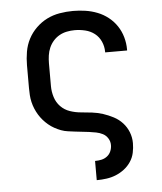

<svg xmlns="http://www.w3.org/2000/svg" viewBox="-53 -574 706 836"><g transform="rotate(-5 300.0 -156.5)"><path d="M336 215V131H337Q351 131 364.5 128Q378 125 389 116.5Q400 108 405.5 95Q411 82 411 68Q411 52 402.5 38.5Q394 25 380.5 18Q367 11 351.5 8Q336 5 321 3Q306 1 290.5 -0.5Q275 -2 260 -4Q245 -6 229.5 -8Q214 -10 199.5 -15.5Q185 -21 171.5 -28.5Q158 -36 146 -46Q134 -56 124 -67.5Q114 -79 106 -92Q98 -105 92 -119.5Q86 -134 82.5 -149Q79 -164 78 -179.5Q77 -195 77 -210V-310Q77 -339 82 -368.5Q87 -398 100.5 -424Q114 -450 135.5 -471Q157 -492 183 -505Q209 -518 238.5 -523Q268 -528 297 -528Q324 -528 351 -524Q378 -520 403.5 -510Q429 -500 450.5 -483Q472 -466 487 -443.5Q502 -421 509.5 -394.5Q517 -368 517 -341V-336H421V-339Q421 -362 411.5 -383.5Q402 -405 384 -419Q366 -433 343 -438.5Q320 -444 297 -444Q280 -444 262.5 -440.5Q245 -437 230 -428.5Q215 -420 203.5 -407Q192 -394 185 -378Q178 -362 175.5 -344.5Q173 -327 173 -310V-210Q173 -186 180.5 -162Q188 -138 205 -120.5Q222 -103 245.5 -95Q269 -87 293 -85Q317 -83 341.5 -80Q366 -77 389 -69.5Q412 -62 434 -50.5Q456 -39 472.5 -21Q489 -3 498 20Q507 43 507 68Q507 89 502.5 110Q498 131 486 149Q474 167 457 180Q440 193 420.5 201Q401 209 379.5 212Q358 215 337 215Z"/></g></svg>

Font: Iosevka Medium Extended
Style: Regular
Weight: 500
Width: 7
Monospace: yes
Designer: Belleve Invis
Foundry: Belleve Invis
Version: Version 32.5.0; ttfautohint (v1.8.4)